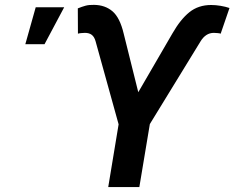

<svg xmlns="http://www.w3.org/2000/svg" viewBox="-20 -757 949 777"><path d="M418 0 460 -253.9 366.7 -590.3Q361.8 -607.9 351.3 -616Q340.8 -624 323.7 -624Q316.9 -624 307.6 -623Q298.3 -622.1 295.4 -620.6L294.9 -723.1Q312 -730 326.2 -733.9Q340.3 -737.8 360.4 -737.3Q405.3 -736.8 435.3 -711.2Q465.3 -685.5 480.5 -621.1L539.6 -383.8L677.7 -621.6Q710 -678.2 746.3 -707.5Q782.7 -736.8 834.5 -736.8Q853 -736.8 873 -733.4Q893.1 -730 908.7 -724.6L873 -620.6Q870.6 -622.1 861.6 -623Q852.5 -624 845.7 -624Q828.6 -624 815.2 -615.2Q801.8 -606.4 792 -590.3L586.4 -254.9L543.9 0ZM82.5 -578.1 124.5 -727.5H239.7L160.2 -578.1Z"/></svg>

Font: Inter 24pt SemiBold
Style: Italic
Weight: 600
Italic angle: -9.3988°
Designer: Rasmus Andersson
Foundry: rsms
Version: Version 4.001;git-66647c0bb